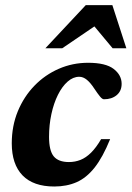

<svg xmlns="http://www.w3.org/2000/svg" viewBox="-20 -700 503 734"><path d="M283 -406.5Q259.5 -406.5 238.5 -388Q217.5 -369.5 201.5 -337.5Q185.5 -305.5 176.5 -264Q167.5 -222.5 167.5 -177Q167.5 -124 185.5 -102.2Q203.5 -80.5 243.5 -80.5Q267 -80.5 287.8 -88.8Q308.5 -97 328 -116.2Q347.5 -135.5 366.5 -168H401Q373 -99 341.8 -59.5Q310.5 -20 272.8 -3.5Q235 13 187.5 13Q107.5 13 66.2 -29.5Q25 -72 25 -152Q25 -218.5 48.2 -274.8Q71.5 -331 111.8 -372.5Q152 -414 204.8 -437Q257.5 -460 316.5 -460Q384 -460 414.5 -436.5Q445 -413 445 -379.5Q445 -352 426 -336.2Q407 -320.5 377.5 -320.5Q371 -320.5 362.5 -330.8Q354 -341 340 -362Q326 -383.5 312 -395Q298 -406.5 283 -406.5ZM153.5 -515.5 308 -680.5H409.5L463 -515.5H410.5L325.5 -617.5H368L218 -515.5Z"/></svg>

Font: Newsreader 16pt 16pt
Style: Bold Italic
Weight: 700
Italic angle: -17°
Version: Version 1.003